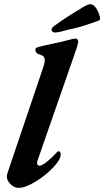

<svg xmlns="http://www.w3.org/2000/svg" viewBox="-20 -893 503 927"><path d="M13 -41Q13 -50 18 -63L187 -563Q196 -589 196 -602Q196 -613 190.5 -619.5Q185 -626 174 -629Q162 -632 157.5 -636.5Q153 -641 151 -649V-653Q151 -658 154 -661Q157 -664 165 -666Q195 -674 239 -683Q284 -692 303 -698Q336 -707 346 -707Q352 -707 355.5 -699.5Q359 -692 357 -687Q354 -670 344 -643L162 -120Q159 -113 159 -106Q159 -93 171 -93Q183 -93 207 -112.5Q231 -132 254 -157Q260 -163 262 -163Q273 -163 273 -147Q273 -122 236 -83.5Q199 -45 150.5 -15.5Q102 14 70 14Q48 14 30.5 -4Q13 -22 13 -41ZM246 -736Q240 -736 235 -739Q230 -742 229 -746V-749Q229 -759 242 -768Q298 -809 369 -851Q377 -857 391 -864Q405 -871 413 -873Q432 -873 444.5 -853Q457 -833 460 -818Q463 -814 463 -806Q463 -797 458 -794L433 -785Q357 -758 314 -751Q274 -739 249 -736Z"/></svg>

Font: EB Garamond
Style: Bold Italic
Weight: 700
Italic angle: -17.2°
Designer: Georg Duffner and Octavio Pardo
Foundry: Georg Duffner
Version: Version 1.000